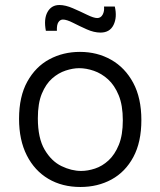

<svg xmlns="http://www.w3.org/2000/svg" viewBox="-20 -734 640 766"><path d="M301 12Q228 12 173 -20.5Q118 -53 87 -114Q56 -175 56 -260Q56 -349 89 -408.5Q122 -468 177 -497.5Q232 -527 299 -527Q368 -527 423.5 -495.5Q479 -464 511.5 -403.5Q544 -343 544 -255Q544 -167 512 -107.5Q480 -48 425 -18Q370 12 301 12ZM304 -52Q330 -52 359 -61.5Q388 -71 413 -94Q438 -117 454 -156Q470 -195 470 -254Q470 -314 453.5 -354Q437 -394 411 -417.5Q385 -441 354.5 -451.5Q324 -462 296 -462Q271 -462 242 -452.5Q213 -443 188 -421Q163 -399 147 -360.5Q131 -322 131 -262Q131 -183 158 -137Q185 -91 225 -71.5Q265 -52 304 -52ZM381 -604Q355 -604 326 -617Q297 -630 271.5 -643Q246 -656 231 -656Q220 -656 213 -645.5Q206 -635 207 -611H163Q154 -658 169.5 -686Q185 -714 217 -714Q241 -714 271 -701Q301 -688 327.5 -675Q354 -662 368 -662Q382 -662 389.5 -675.5Q397 -689 395 -708H438Q448 -665 433 -634.5Q418 -604 381 -604Z"/></svg>

Font: Bricolage Grotesque 10pt Light
Style: Regular
Weight: 300
Designer: Mathieu Triay
Foundry: Atelier Triay
Version: Version 1.000; ttfautohint (v1.8.4.7-5d5b);gftools[0.9.32]